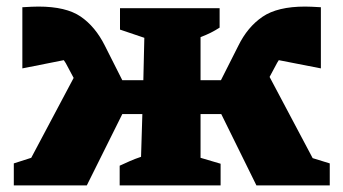

<svg xmlns="http://www.w3.org/2000/svg" viewBox="-20 -564 1044 584"><path d="M244 0H22V-67L75 -84L204 -327L180 -372Q177 -376 174 -381L48 -356V-542Q65 -543 76.5 -543.5Q88 -544 97 -544Q181 -544 225.5 -513.5Q270 -483 299 -425L352 -320H416L419 -449L345 -474V-539H648V-480Q634 -471 621 -464.5Q608 -458 590 -451V-320H652L705 -425Q733 -482 778.5 -513Q824 -544 908 -544Q924 -544 956 -542V-356L828 -381Q826 -377 823 -373L800 -330L931 -83L983 -67V0H760L653 -217H590V-84L651 -66V0H344V-60Q359 -67 375 -74Q391 -81 409 -87L413 -217H352Z"/></svg>

Font: Piazzolla SC ExtraBold
Style: Regular
Weight: 800
Designer: Juan Pablo del Peral
Foundry: Huerta Tipografica
Version: Version 1.330